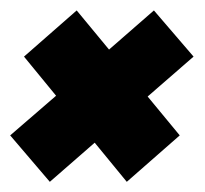

<svg xmlns="http://www.w3.org/2000/svg" viewBox="-20 -425 392 368"><path d="M223 -76.5 161.5 -151.5 75.5 -76.5 -0.5 -165.5 87.5 -241.5 26 -316.5 127 -405 189 -330 275 -405 351 -316.5 263 -240 324.5 -165.5Z"/></svg>

Font: Anybody ExtraExpanded ExtraBold
Style: Italic
Weight: 800
Width: 8
Italic angle: -10°
Designer: Tyler Finck
Foundry: Etcetera Type Company
Version: Version 1.010; ttfautohint (v1.8.3) -l 8 -r 50 -G 200 -x 14 